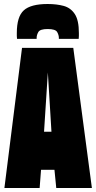

<svg xmlns="http://www.w3.org/2000/svg" viewBox="-20 -939 481 959"><path d="M2 0 90 -700H346L439 0H261L252 -91H185L178 0ZM200 -281H237L219 -577ZM218 -919Q263 -919 298 -909.5Q333 -900 353.5 -869Q374 -838 374 -774Q374 -767 374 -759.5Q374 -752 373 -745H274V-750Q274 -764 265.5 -779Q257 -794 218 -794Q180 -794 171.5 -779Q163 -764 163 -750V-745H65Q64 -752 64 -759.5Q64 -767 64 -774Q64 -856 99 -887.5Q134 -919 218 -919Z"/></svg>

Font: Georama ExtraCondensed Black
Style: Regular
Weight: 900
Width: 2
Designer: Jean-Baptiste Levee
Foundry: Production Type
Version: Version 1.000